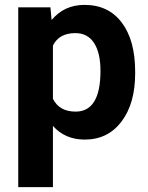

<svg xmlns="http://www.w3.org/2000/svg" viewBox="-20 -558 603 781"><path d="M529.8 -259.3Q529.8 -137.2 474.4 -63.7Q418.9 9.8 324.7 9.8Q244.6 9.8 195.3 -45.9V203.1H54.2V-528.3H185.1L189.9 -476.6Q241.2 -538.1 323.7 -538.1Q421.4 -538.1 475.6 -465.8Q529.8 -393.6 529.8 -266.6ZM388.7 -269.5Q388.7 -343.3 362.5 -383.3Q336.4 -423.3 286.6 -423.3Q220.2 -423.3 195.3 -372.6V-156.2Q221.2 -104 287.6 -104Q388.7 -104 388.7 -269.5Z"/></svg>

Font: Robotiche
Style: Bold
Weight: 700
Designer: Google
Version: Version 2.001150; 2014